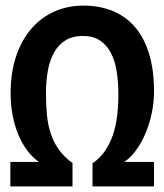

<svg xmlns="http://www.w3.org/2000/svg" viewBox="-20 -669 590 689"><path d="M312 0V-83Q338.4 -101.1 356 -126.2Q373.5 -151.4 384.5 -182.9Q395.5 -214.4 400.1 -251.5Q404.8 -288.6 404.8 -331.1Q404.8 -376 398.4 -414.3Q392.1 -452.6 377.2 -480.5Q362.3 -508.3 337.9 -524.2Q313.5 -540 276.9 -540Q241.7 -540 216.8 -525.4Q191.9 -510.7 175.8 -483.6Q159.7 -456.5 152.3 -418.5Q145 -380.4 145 -334Q145 -291 148.7 -254.6Q152.3 -218.3 162.8 -187.5Q173.3 -156.7 191.9 -131.1Q210.4 -105.5 240.2 -84V0H17.1V-87.9H120.1Q95.7 -104.5 76.7 -130.4Q57.6 -156.2 44.7 -188.5Q31.7 -220.7 24.9 -257.6Q18.1 -294.4 18.1 -333Q18.1 -409.7 38.3 -468.5Q58.6 -527.3 93.8 -567.4Q128.9 -607.4 176.5 -628.2Q224.1 -648.9 278.8 -648.9Q337.9 -648.9 385 -629.4Q432.1 -609.9 464.8 -571.5Q497.6 -533.2 515.1 -475.6Q532.7 -418 532.7 -341.8Q532.7 -302.2 524.7 -263.4Q516.6 -224.6 502.2 -190.7Q487.8 -156.7 468.3 -129.9Q448.7 -103 425.8 -87.9H532.7V0Z"/></svg>

Font: Code New Roman
Style: Bold
Weight: 700
Monospace: yes
Designer: Sam Radian
Foundry: Code New Roman
Version: Version 1.508 October 19, 2014